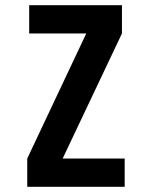

<svg xmlns="http://www.w3.org/2000/svg" viewBox="-20 -720 590 740"><path d="M85 0V-109L312.5 -591H92.5V-700H450V-591L221.5 -109H460.5V0Z"/></svg>

Font: Trispace SemiCondensed SemiBold
Style: Regular
Weight: 600
Width: 4
Designer: Tyler Finck
Foundry: Etcetera Type Company
Version: Version 1.210; ttfautohint (v1.8.3)